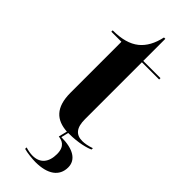

<svg xmlns="http://www.w3.org/2000/svg" viewBox="-301 -734 1008 1008"><g transform="rotate(45 202.5 -230.0)"><path d="M243 10C313 10 364 -5 385 -15V-25C359 -16 337 -12 319 -12C272 -12 248 -40 248 -103V-526H376V-536H248V-700H238C226 -645 204 -605 171 -578C135 -549 86 -536 21 -536V-526H96V-148C96 -38 146 5 227 10L215 58C238 61 274 70 274 130C274 190 245 227 189 227C173 227 156 224 136 218V229C160 236 202 240 223 240C314 240 365 203 365 138C365 82 315 51 227 51L237 10C239 10 241 10 243 10Z"/></g></svg>

Font: Noto Serif Display
Style: Bold
Weight: 700
Designer: Monotype Design Team
Foundry: Monotype Imaging Inc.
Version: Version 2.009